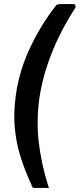

<svg xmlns="http://www.w3.org/2000/svg" viewBox="-20 -762 393 947"><path d="M149 165Q137 165 135 149Q103 80 81.5 12Q60 -56 53 -130.5Q46 -205 58 -292Q75 -414 129 -528Q183 -642 258 -737Q267 -742 280 -742H342Q349 -742 351.5 -736Q354 -730 352 -724Q310 -660 274 -587.5Q238 -515 212 -436.5Q186 -358 174 -277Q159 -167 171 -61.5Q183 44 219 159Q226 165 215 165H149Z"/></svg>

Font: Libre Franklin Thin SemiBold
Style: Italic
Weight: 600
Italic angle: -8°
Version: Version 3.000